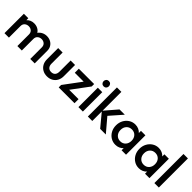

<svg xmlns="http://www.w3.org/2000/svg" viewBox="291 -2035 3360 3360"><g transform="rotate(45 1971.0 -355.0)"><path d="M61 0V-480H171V-431Q223 -490 309 -490Q359 -490 399.5 -469Q440 -448 463 -410Q490 -448 531.5 -469Q573 -490 623 -490Q675 -490 717 -468Q759 -446 784 -406Q809 -366 809 -310V0H699V-286Q699 -334 669 -360.5Q639 -387 595 -387Q551 -387 520.5 -360.5Q490 -334 490 -286V0H380V-286Q380 -334 350 -360.5Q320 -387 276 -387Q232 -387 201.5 -360.5Q171 -334 171 -286V0Z M1119 10Q1058 10 1010.5 -17Q963 -44 936.5 -91.5Q910 -139 910 -201V-480H1020V-206Q1020 -154 1046 -125Q1072 -96 1119 -96Q1167 -96 1192.5 -124.5Q1218 -153 1218 -206V-480H1328V-201Q1328 -138 1301.5 -90.5Q1275 -43 1228 -16.5Q1181 10 1119 10Z M1403 0V-60L1641 -380H1421V-480H1800V-420L1562 -100H1794V0Z M1946 -568Q1918 -568 1899.5 -587Q1881 -606 1881 -634Q1881 -662 1899.5 -681Q1918 -700 1946 -700Q1975 -700 1993 -681Q2011 -662 2011 -634Q2011 -606 1993 -587Q1975 -568 1946 -568ZM1891 0V-480H2001V0Z M2124 0V-720H2234V-254L2428 -480H2559L2357 -250L2569 0H2429L2234 -235V0Z M2812 10Q2747 10 2694.5 -23Q2642 -56 2611.5 -112.5Q2581 -169 2581 -239Q2581 -310 2611.5 -366.5Q2642 -423 2694.5 -456.5Q2747 -490 2812 -490Q2858 -490 2895.5 -473Q2933 -456 2959 -427V-480H3069V0H2959V-52Q2933 -23 2895.5 -6.5Q2858 10 2812 10ZM2830 -94Q2891 -94 2928.5 -135Q2966 -176 2966 -240Q2966 -305 2928.5 -345.5Q2891 -386 2830 -386Q2770 -386 2732 -345.5Q2694 -305 2694 -240Q2694 -176 2732 -135Q2770 -94 2830 -94Z M3392 10Q3327 10 3274.5 -23Q3222 -56 3191.5 -112.5Q3161 -169 3161 -239Q3161 -310 3191.5 -366.5Q3222 -423 3274.5 -456.5Q3327 -490 3392 -490Q3438 -490 3475.5 -473Q3513 -456 3539 -427V-480H3649V0H3539V-52Q3513 -23 3475.5 -6.5Q3438 10 3392 10ZM3410 -94Q3471 -94 3508.5 -135Q3546 -176 3546 -240Q3546 -305 3508.5 -345.5Q3471 -386 3410 -386Q3350 -386 3312 -345.5Q3274 -305 3274 -240Q3274 -176 3312 -135Q3350 -94 3410 -94Z M3771 0V-720H3881V0Z"/></g></svg>

Font: Outfit Medium
Style: Regular
Weight: 500
Designer: Rodrigo Fuenzalida
Foundry: fragTYPE
Version: Version 1.100; ttfautohint (v1.8.4.7-5d5b);gftools[0.9.27]